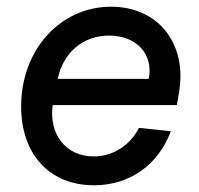

<svg xmlns="http://www.w3.org/2000/svg" viewBox="-20 -536 594 572"><path d="M260 16C366 16 451 -44 489 -145L394 -155C367 -102 316 -70 259 -70C177 -70 125 -135 137 -223H507L513 -259C539 -405 452 -516 311 -516C159 -516 43 -387 43 -219C43 -76 128 16 260 16ZM423 -301H152C168 -379 227 -430 305 -430C387 -430 438 -374 423 -301Z"/></svg>

Font: Uncut Sans Medium Italic
Style: Regular
Weight: 500
Italic angle: -11°
Designer: Kasper Nordkvist
Foundry: UNCUT.wtf
Version: Version 1.304;Glyphs 3.2 (3246)